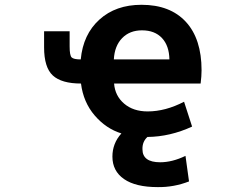

<svg xmlns="http://www.w3.org/2000/svg" viewBox="-20 -554 1040 793"><path d="M313.5 -308.6Q323.2 -412.1 390.6 -473.1Q458 -534.2 564.5 -534.2Q682.6 -534.2 747.6 -463.9Q812.5 -393.6 812.5 -263.7Q812.5 -239.3 808.6 -209H451.2Q455.1 -158.2 492.7 -126Q530.3 -93.8 589.8 -93.8Q663.1 -93.8 740.2 -133.8L773.4 -31.2Q682.6 10.7 588.9 11.7Q567.4 31.2 568.4 62.5Q568.4 116.2 641.6 116.2Q691.4 116.2 746.1 89.8L760.7 195.3Q698.2 219.7 631.8 218.8Q540 218.8 492.2 185.5Q444.3 152.3 444.3 92.8Q444.3 38.1 481.4 -2.9Q418 -22.5 371.1 -77.1Q324.2 -131.8 314.5 -209Q234.4 -209 198.2 -242.2Q162.1 -275.4 162.1 -358.4V-424.8H267.6V-362.3Q267.6 -325.2 275.9 -316.9Q284.2 -308.6 313.5 -308.6ZM679.7 -308.6Q678.7 -365.2 648.9 -397Q619.1 -428.7 566.4 -428.7Q515.6 -428.7 484.4 -396.5Q453.1 -364.3 450.2 -308.6Z"/></svg>

Font: GenEi Gothic M Regular
Style: Bold
Weight: 700
Designer: o_tamon (Modified); [Source Han Sans]
Ryoko NISHIZUKA  (kana & ideographs); Paul D. Hunt (Latin, Greek & Cyrillic); Wenl
Version: Version 1.1a;Original Version 1.004